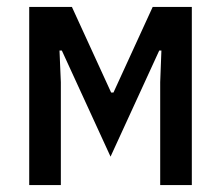

<svg xmlns="http://www.w3.org/2000/svg" viewBox="-20 -536 640 556"><path d="M64.6 0H156.2V-297.9L152.3 -389.6H159.1L300.1 -82.4L441.1 -389.6H447.4L443.9 -297.9V0H535.5V-516H422.2L308.6 -268.1H301.8L188.2 -516H64.6Z"/></svg>

Font: Margiela Mono Medium
Style: Regular
Weight: 500
Designer: Mike Abbink, Paul van der Laan, Pieter van Rosmalen
Foundry: Bold Monday
Version: Version 2.003 2021